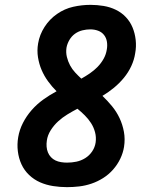

<svg xmlns="http://www.w3.org/2000/svg" viewBox="-20 -763 640 791"><path d="M256 8Q227 8 198.5 3.5Q170 -1 145 -12Q120 -23 100 -42Q80 -61 68.5 -86Q57 -111 53.5 -140Q50 -169 55 -198Q60 -228 74.5 -256.5Q89 -285 110.5 -309.5Q132 -334 158.5 -353Q185 -372 213 -387Q194 -406 178 -428Q162 -450 151.5 -474.5Q141 -499 136.5 -527Q132 -555 137 -584Q143 -620 163.5 -652Q184 -684 215 -705.5Q246 -727 281.5 -735Q317 -743 353 -743Q380 -743 407 -738.5Q434 -734 457.5 -722.5Q481 -711 498.5 -692.5Q516 -674 526 -650Q536 -626 539 -598.5Q542 -571 537 -544Q533 -517 521 -491Q509 -465 490.5 -442.5Q472 -420 449.5 -401.5Q427 -383 402 -368Q423 -348 441.5 -325.5Q460 -303 472.5 -276.5Q485 -250 490.5 -220Q496 -190 491 -158Q487 -133 475.5 -109Q464 -85 446 -64.5Q428 -44 405 -29.5Q382 -15 357 -6.5Q332 2 306.5 5Q281 8 256 8ZM315 -439Q333 -449 350.5 -461Q368 -473 382.5 -488Q397 -503 407 -521Q417 -539 420 -559Q423 -575 420.5 -591Q418 -607 408.5 -619Q399 -631 384 -636.5Q369 -642 352 -642Q336 -642 319.5 -638Q303 -634 289 -624Q275 -614 266 -598.5Q257 -583 254 -567Q251 -547 255.5 -528.5Q260 -510 268.5 -494Q277 -478 289.5 -464.5Q302 -451 315 -439ZM256 -93Q276 -93 295 -97Q314 -101 331 -111.5Q348 -122 359.5 -139Q371 -156 374 -176Q377 -198 371.5 -218.5Q366 -239 355 -256Q344 -273 329.5 -287.5Q315 -302 299 -315Q278 -304 257.5 -291.5Q237 -279 219.5 -263Q202 -247 189 -226.5Q176 -206 173 -184Q171 -171 172 -158.5Q173 -146 177.5 -135Q182 -124 190 -115.5Q198 -107 208.5 -102Q219 -97 231.5 -95Q244 -93 256 -93Z"/></svg>

Font: Iosevka Curly Slab Extended
Style: Bold Italic
Weight: 700
Width: 7
Italic angle: -9°
Monospace: yes
Designer: Belleve Invis
Foundry: Belleve Invis
Version: Version 11.0.0; ttfautohint (v1.8.3)